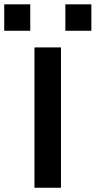

<svg xmlns="http://www.w3.org/2000/svg" viewBox="-94 -883 450 903"><path d="M68.1 0V-660H192.8V0ZM-74.1 -738.3V-862.6H48.3V-738.3ZM213.4 -738.3V-862.6H335.7V-738.3Z"/></svg>

Font: Panamera Thin
Style: Regular
Weight: 100
Designer: Bastien Sozeau
Foundry: NBR — Bastien Sozeau
Version: Version 3.003;gftools[0.9.33]